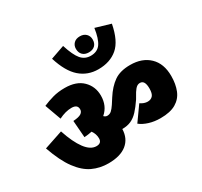

<svg xmlns="http://www.w3.org/2000/svg" viewBox="-166 -1103 1343 1276"><g transform="rotate(-30 505.0 -465.5)"><path d="M808 -845Q785 -725 727.5 -676Q670 -627 580 -627Q499 -627 440.5 -678Q382 -729 347 -842L453 -879Q479 -797 507.5 -763.5Q536 -730 581 -730Q632 -730 657 -766Q682 -802 693 -879ZM517 -819Q517 -845 534 -862Q551 -879 581 -879Q610 -879 627.5 -862Q645 -845 645 -818Q645 -789 628 -772.5Q611 -756 581 -756Q551 -756 534 -773Q517 -790 517 -819ZM152 -593Q189 -609 230 -620.5Q271 -632 322 -632Q411 -632 458.5 -585Q506 -538 506 -468Q506 -389 451 -342Q462 -330 476 -330Q495 -330 508.5 -342Q522 -354 538 -378L565 -420Q604 -481 651 -514Q698 -547 775 -547Q867 -547 921.5 -494.5Q976 -442 976 -347Q976 -285 957 -238Q938 -191 894 -165Q850 -139 775 -139Q728 -139 688 -151.5Q648 -164 622 -185L701 -296Q729 -277 756 -277Q780 -277 794.5 -292.5Q809 -308 809 -348Q809 -411 772 -411Q758 -411 746.5 -402.5Q735 -394 720 -371L695 -328Q666 -285 640.5 -257.5Q615 -230 586 -217Q557 -204 518 -204Q516 -132 466.5 -92Q417 -52 325 -52Q260 -52 204.5 -78Q149 -104 101.5 -168Q54 -232 14 -346L157 -394Q189 -297 228.5 -244Q268 -191 313 -191Q353 -191 353 -228Q353 -262 332 -291Q304 -285 273 -283L263 -413Q307 -416 324 -427.5Q341 -439 341 -458Q341 -495 295 -495Q249 -495 197 -469Z"/></g></svg>

Font: Noto Sans SemiCondensed Black
Style: Regular
Weight: 900
Width: 4
Designer: Monotype Design Team
Foundry: Monotype Imaging Inc.
Version: Version 2.013; ttfautohint (v1.8.4.7-5d5b)